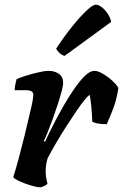

<svg xmlns="http://www.w3.org/2000/svg" viewBox="-20 -804 528 824"><path d="M153 0Q142 0 123.5 -5Q105 -10 86 -17Q67 -24 53 -31.5Q39 -39 37 -44Q47 -75 60 -123Q73 -171 86 -224Q99 -277 109 -322Q116 -349 119.5 -369Q123 -389 123 -397Q123 -417 92 -417H43Q43 -429 46 -442.5Q49 -456 51 -464Q65 -471 92.5 -479.5Q120 -488 147 -494Q174 -500 187 -500Q215 -500 233 -487Q251 -474 251 -448Q251 -436 244 -410Q237 -384 226.5 -352Q216 -320 204.5 -288.5Q193 -257 183 -232.5Q173 -208 168 -199L173 -195Q189 -230 210 -271Q231 -312 254 -352Q277 -392 300.5 -425.5Q324 -459 345.5 -479.5Q367 -500 385 -500Q398 -500 415 -491Q432 -482 448 -469.5Q464 -457 475 -444.5Q486 -432 488 -426Q481 -378 466 -338.5Q451 -299 438 -271Q412 -271 397 -274.5Q382 -278 376 -282Q375 -316 371.5 -350Q368 -384 365 -396Q360 -396 344 -376.5Q328 -357 307 -326Q286 -295 262.5 -258.5Q239 -222 218.5 -186.5Q198 -151 184 -124Q176 -96 176 -69Q176 -44 184 -15Q170 -3 153 0ZM257 -564Q244 -568 234 -578Q224 -588 221 -595Q257 -650 291.5 -692.5Q326 -735 352.5 -759.5Q379 -784 391 -784Q403 -784 417.5 -772.5Q432 -761 443 -744Q454 -727 457 -710Z"/></svg>

Font: Texturina ExtraBold
Style: Italic
Weight: 800
Italic angle: -11°
Designer: Guillermo Torres Carreño
Foundry: Omnibus-Type
Version: Version 1.002; ttfautohint (v1.8.3)